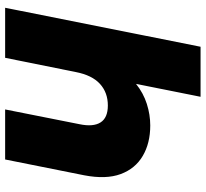

<svg xmlns="http://www.w3.org/2000/svg" viewBox="-46 -736 782 729"><g transform="rotate(90 344.5 -371.0)"><path d="M456 -551Q523 -551 571.5 -522.5Q620 -494 640.5 -438.5Q661 -383 645 -300L585 0H395L451 -282Q462 -334 444.5 -362Q427 -390 380 -390Q331 -390 298 -360Q265 -330 253 -268L199 0H9L157 -742H347L298 -497Q333 -525 374 -538Q415 -551 456 -551Z"/></g></svg>

Font: Montserrat ExtraBold
Style: Italic
Weight: 800
Italic angle: -11.3°
Designer: Julieta Ulanovsky
Foundry: Julieta Ulanovsky
Version: Version 9.000; ttfautohint (v1.8.4.7-5d5b)